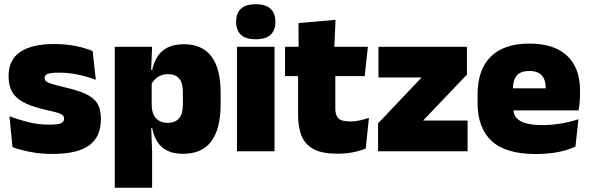

<svg xmlns="http://www.w3.org/2000/svg" viewBox="-20 -713 2782 905"><path d="M228.5 12.5Q170 12.5 122 3Q74 -6.5 39 -19.5L24.5 -165Q63.5 -150 111.2 -137.8Q159 -125.5 213 -125.5Q252.5 -125.5 267.2 -132Q282 -138.5 282 -153V-154Q282 -165 273.5 -171.5Q265 -178 243.8 -183.8Q222.5 -189.5 185 -198Q123.5 -212.5 87.5 -232.8Q51.5 -253 36 -282Q20.5 -311 20.5 -351V-355Q20.5 -431 75.2 -468.2Q130 -505.5 235 -505.5Q291.5 -505.5 338.2 -495.8Q385 -486 417 -472L431.5 -336.5Q395 -351 350 -360.8Q305 -370.5 258 -370.5Q231 -370.5 216.2 -367.8Q201.5 -365 196 -359.5Q190.5 -354 190.5 -346V-345Q190.5 -336 197.5 -329.8Q204.5 -323.5 224 -317.5Q243.5 -311.5 281 -302.5Q342.5 -288.5 381 -271.5Q419.5 -254.5 437.5 -227.2Q455.5 -200 455.5 -153.5V-150.5Q455.5 -67.5 400 -27.5Q344.5 12.5 228.5 12.5Z M842 12Q797.5 12 768 -3Q738.5 -18 721.5 -45.2Q704.5 -72.5 697.5 -109H655L695 -216.5Q695.5 -191 704.2 -172.5Q713 -154 729.8 -144Q746.5 -134 770.5 -134Q806 -134 824 -155.2Q842 -176.5 842 -219V-279Q842 -322 824.5 -342.8Q807 -363.5 771.5 -363.5Q752.5 -363.5 736.5 -356.5Q720.5 -349.5 709 -337.8Q697.5 -326 692 -311.5L651.5 -383.5H697.5Q704.5 -417.5 721.5 -445Q738.5 -472.5 769 -488.5Q799.5 -504.5 847.5 -504.5Q932.5 -504.5 976.2 -447.5Q1020 -390.5 1020 -275.5V-223Q1020 -106.5 976.2 -47.2Q932.5 12 842 12ZM521 172V-492.5H697L691 -352L695 -340V-158L692 -128.5L697 0V172Z M1097 0V-492.5H1274V0ZM1185.5 -528Q1137 -528 1115 -549.8Q1093 -571.5 1093 -608.5V-612.5Q1093 -649.5 1115 -671.2Q1137 -693 1185.5 -693Q1233.5 -693 1255.8 -671.2Q1278 -649.5 1278 -612.5V-608.5Q1278 -571 1255.8 -549.5Q1233.5 -528 1185.5 -528Z M1568.5 11.5Q1500 11.5 1459.8 -9.2Q1419.5 -30 1402.2 -71Q1385 -112 1385 -172V-436H1560.5V-202Q1560.5 -170 1575 -155.2Q1589.5 -140.5 1632 -140.5Q1655 -140.5 1677.8 -145.8Q1700.5 -151 1719 -158L1704 -13Q1678 -2 1644 4.8Q1610 11.5 1568.5 11.5ZM1323.5 -354V-492.5H1714L1699 -354ZM1387.5 -480.5 1387 -604 1561.5 -619.5 1555.5 -480.5Z M2184 -145V0H1762V-131.5L1967.5 -348H1764V-492.5H2181V-361.5L1974.5 -145Z M2505 13Q2363.5 13 2297.2 -48.5Q2231 -110 2231 -228.5V-267Q2231 -384.5 2293.2 -446Q2355.5 -507.5 2475 -507.5Q2554.5 -507.5 2607.5 -481.2Q2660.5 -455 2687.2 -405.8Q2714 -356.5 2714 -287V-271.5Q2714 -251.5 2712.2 -230.8Q2710.5 -210 2707 -192.5H2548.5Q2550.5 -223 2551.2 -250Q2552 -277 2552 -298.5Q2552 -324.5 2544 -342.2Q2536 -360 2519 -369.2Q2502 -378.5 2475 -378.5Q2434.5 -378.5 2416.2 -357.5Q2398 -336.5 2398 -298V-253.5L2399 -234.5V-203.5Q2399 -188 2404.5 -173.5Q2410 -159 2424.8 -147.8Q2439.5 -136.5 2466.8 -130Q2494 -123.5 2537.5 -123.5Q2582 -123.5 2624.5 -130.8Q2667 -138 2706.5 -151L2692.5 -22.5Q2658 -5.5 2610.2 3.8Q2562.5 13 2505 13ZM2324.5 -192.5V-296.5H2671.5V-192.5Z"/></svg>

Font: Anek Tamil Medium ExtraBold
Style: Regular
Weight: 800
Version: Version 1.003